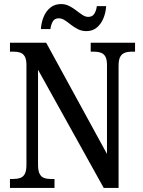

<svg xmlns="http://www.w3.org/2000/svg" viewBox="-20 -924 704 944"><path d="M29 0V-44H44Q64 -44 79 -49Q94 -54 102 -69Q110 -84 110 -114V-604Q110 -633 101.5 -647Q93 -661 79 -665.5Q65 -670 47 -670H29V-714H207L506 -167V-604Q506 -632 498 -646Q490 -660 475.5 -665Q461 -670 443 -670H426V-714H644V-670H626Q608 -670 593.5 -664.5Q579 -659 571 -644.5Q563 -630 563 -600V0H490L167 -581V-114Q167 -84 175 -69Q183 -54 197 -49Q211 -44 230 -44H248V0ZM405 -771Q382 -771 363 -780.5Q344 -790 328.5 -802.5Q313 -815 298.5 -824.5Q284 -834 269 -834Q248 -834 239 -817.5Q230 -801 228 -781H181Q183 -813 194.5 -841Q206 -869 227.5 -886.5Q249 -904 280 -904Q302 -904 320.5 -894.5Q339 -885 355 -872.5Q371 -860 385.5 -850.5Q400 -841 414 -841Q435 -841 444.5 -857.5Q454 -874 456 -894H502Q500 -862 488.5 -834Q477 -806 456 -788.5Q435 -771 405 -771Z"/></svg>

Font: Noto Serif Khmer Condensed Medium
Style: Regular
Weight: 500
Width: 3
Designer: Danh Hong and the Monotype Design Team
Foundry: Monotype Imaging Inc.
Version: Version 2.004